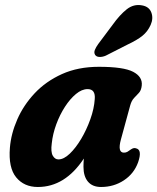

<svg xmlns="http://www.w3.org/2000/svg" viewBox="-20 -735 628 766"><path d="M462.5 -179Q448 -126 474.5 -126Q482.5 -126 488.5 -129.5Q494.5 -133 502.5 -139Q514 -147 523.5 -143Q548 -137 531 -87.5Q514.5 -42 474.2 -15.5Q434 11 383 11Q349 11 331 -10.2Q313 -31.5 313 -69.5Q313 -86.5 314.5 -102.5Q239.5 11 131 11Q76 11 44.5 -27.5Q13 -66 19.5 -145.5Q24 -201.5 48.8 -258.2Q73.5 -315 118.2 -362.8Q163 -410.5 227.2 -439.5Q291.5 -468.5 374.5 -468.5Q473 -468.5 511.2 -448.5Q549.5 -428.5 545.5 -393.5Q543.5 -374.5 534.2 -364.5Q525 -354.5 515 -344.2Q505 -334 499.5 -314.5ZM186.5 -163Q182 -129 190.5 -114Q199 -99 213 -99Q234.5 -99 258.5 -122Q282.5 -145 304 -181.2Q325.5 -217.5 340.5 -259.5Q355.5 -301.5 358 -339.5Q361.5 -379.5 329.5 -379.5Q306.5 -379.5 283 -360Q259.5 -340.5 239 -308.8Q218.5 -277 204.5 -239Q190.5 -201 186.5 -163ZM430 -637Q457.5 -675.5 485.5 -697.8Q513.5 -720 547 -713.5Q575 -708.5 583.8 -685Q592.5 -661.5 581 -635.5Q569.5 -609.5 548.2 -592.2Q527 -575 488.5 -557L402 -513Q389.5 -507.5 377.2 -507.8Q365 -508 359.5 -516Q354 -525 358.5 -536Q363 -547 372 -559.5Z"/></svg>

Font: Fraunces 72pt S100
Style: Bold Italic
Weight: 700
Italic angle: -16°
Version: Version 1.000; ttfautohint (v1.8.3)